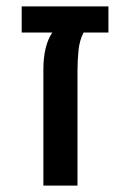

<svg xmlns="http://www.w3.org/2000/svg" viewBox="-20 -582 407 602"><path d="M116 0V-363Q116 -439 144 -480H48V-562H320V-480H242Q229 -455 226 -422.5Q223 -390 223 -363V0Z"/></svg>

Font: Assistant SemiBold
Style: Regular
Weight: 600
Designer: Hebrew By Ben Nathan, Latin by Paul Hunt
Version: Version 3.000